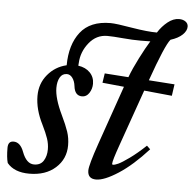

<svg xmlns="http://www.w3.org/2000/svg" viewBox="-64 -718 787 781"><g transform="rotate(5 329.5 -328.0)"><path d="M83.5 11.2Q22 11.2 -7.3 -24.4Q-13.7 -46.4 -13.7 -85.9Q-13.7 -113.3 8.8 -113.3Q36.6 -113.3 50.8 -74.7Q68.4 -27.8 99.6 -27.8Q126 -27.8 138.2 -47.1Q150.4 -66.4 150.4 -93.8Q150.4 -115.7 143.1 -137.7Q135.7 -159.7 119.6 -192.4Q89.4 -252 89.4 -307.1Q89.4 -357.4 119.9 -394Q150.4 -430.7 196.8 -441.4Q197.3 -525.9 237.1 -576.9Q276.9 -627.9 359.9 -627.9Q382.8 -627.9 450.7 -616.2Q512.7 -606 550.8 -606Q567.4 -632.3 590.1 -650.4Q612.8 -668.5 636.2 -668.5Q652.3 -668.5 662.8 -660.9Q673.3 -653.3 673.3 -640.6Q673.3 -623.5 656.5 -607.4Q639.6 -591.3 608.4 -581.5Q586.9 -556.2 535.2 -409.7L640.6 -402.3L633.8 -355L520 -366.2L439 -136.2Q416 -71.3 416 -58.6Q416 -54.7 419.9 -54.7Q426.8 -54.7 440.9 -61Q455.1 -67.4 485.4 -89.1Q515.6 -110.8 550.8 -144L564.9 -130.4Q502.9 -62 446.3 -25.4Q389.6 11.2 356.4 11.2Q321.8 11.2 321.8 -22.9Q321.8 -44.9 353 -134.8L436.5 -374.5L348.1 -383.3L354 -421.9L451.2 -415Q464.4 -450.7 487.1 -495.1Q509.8 -539.6 527.3 -567.9Q517.1 -567.4 487.8 -567.4Q454.6 -567.4 416.5 -570.8Q373.5 -574.7 351.6 -574.7Q306.6 -574.7 276.9 -537.6Q247.1 -500.5 245.1 -455.1Q245.1 -453.1 244.6 -449.5Q244.1 -445.8 244.1 -443.8Q274.4 -439.5 292.2 -421.1Q310.1 -402.8 310.1 -375.5Q310.1 -355 299.1 -337.9Q288.1 -320.8 270 -320.8Q240.2 -320.8 235.8 -359.9Q233.4 -379.9 223.9 -392.8Q214.4 -405.8 201.2 -405.8Q182.1 -405.8 172.6 -388.9Q163.1 -372.1 163.1 -346.2Q163.1 -303.7 194.8 -237.8Q213.4 -199.2 222.2 -172.9Q231 -146.5 231 -117.2Q231 -61.5 190.4 -25.1Q149.9 11.2 83.5 11.2Z"/></g></svg>

Font: Elstob Medium
Style: Italic
Weight: 500
Italic angle: -20°
Designer: Peter S. Baker
Version: Version 1.015